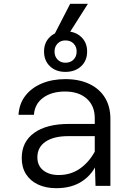

<svg xmlns="http://www.w3.org/2000/svg" viewBox="-20 -975 690 1007"><path d="M481 0 477 -133V-355Q477 -420 435 -457.5Q393 -495 321 -495Q251 -495 206.5 -462.5Q162 -430 158 -373H77Q81 -432 113.5 -473.5Q146 -515 200 -537.5Q254 -560 323 -560Q395 -560 448 -535Q501 -510 530 -463.5Q559 -417 559 -352V0ZM275 12Q221 12 180 -7Q139 -26 116.5 -61.5Q94 -97 94 -146Q94 -231 159 -278Q224 -325 342 -325H490V-261H338Q262 -261 219 -232Q176 -203 176 -150Q176 -106 207 -81.5Q238 -57 288 -57Q353 -57 402.5 -93Q452 -129 483 -191L493 -127Q466 -61 411 -24.5Q356 12 275 12ZM323 -598Q273 -598 242 -627.5Q211 -657 211 -705Q211 -752 242 -781.5Q273 -811 323 -811Q374 -811 405.5 -781.5Q437 -752 437 -705Q437 -657 405.5 -627.5Q374 -598 323 -598ZM323 -646Q350 -646 366 -662.5Q382 -679 382 -705Q382 -730 366 -746.5Q350 -763 323 -763Q298 -763 282 -746.5Q266 -730 266 -705Q266 -679 282 -662.5Q298 -646 323 -646ZM262 -788 348 -955H441L335 -788Z"/></svg>

Font: Azeret Mono Thin Light
Style: Regular
Weight: 300
Version: Version 1.002